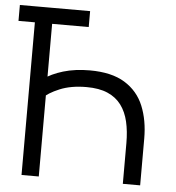

<svg xmlns="http://www.w3.org/2000/svg" viewBox="-52 -768 751 817"><g transform="rotate(5 323.5 -360.0)"><path d="M0 -652V-720H300V-652ZM143.7 -720V-382L123.3 -413.7Q157.7 -438.7 207.9 -453.7Q258.2 -468.7 320.7 -468.7Q414.3 -468.7 470.5 -434.1Q526.7 -399.5 551.7 -338.8Q576.7 -278 576.7 -199.7V0H502.7V-174Q502.7 -224.5 493.2 -265.3Q483.7 -306.2 461.8 -335.7Q439.8 -365.2 403.6 -380.9Q367.3 -396.7 313.3 -396.7Q246.8 -396.7 198.9 -376.7Q151 -356.7 128 -332.7L143.7 -391.7V0H70V-720Z"/></g></svg>

Font: Manrope ExtraLight
Style: Regular
Weight: 200
Designer: Mikhail Sharanda
Foundry: Mikhail Sharanda
Version: Version 4.505